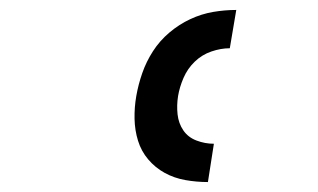

<svg xmlns="http://www.w3.org/2000/svg" viewBox="-20 -800 640 386"><path d="M398 -434Q375 -434 352.5 -438Q330 -442 311 -452.5Q292 -463 278 -479.5Q264 -496 257.5 -517Q251 -538 250.5 -561Q250 -584 254 -607Q258 -630 266 -653Q274 -676 287.5 -697Q301 -718 320.5 -734.5Q340 -751 362.5 -761.5Q385 -772 408.5 -776Q432 -780 455 -780L442 -703Q424 -703 405 -696.5Q386 -690 371.5 -676Q357 -662 349 -643.5Q341 -625 338 -607Q335 -588 337 -570Q339 -552 348.5 -538Q358 -524 375 -517.5Q392 -511 410 -511Z"/></svg>

Font: Iosevka Md Ex Obl
Style: Regular
Weight: 500
Width: 7
Italic angle: -9°
Monospace: yes
Designer: Belleve Invis
Foundry: Belleve Invis
Version: Version 32.5.0; ttfautohint (v1.8.4)